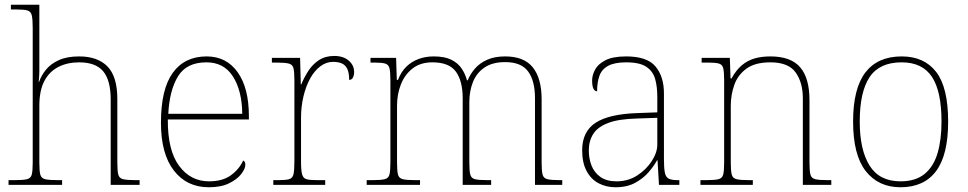

<svg xmlns="http://www.w3.org/2000/svg" viewBox="-20 -780 4085 810"><path d="M16 0V-20H41Q78 -20 94 -24Q110 -28 114 -43.5Q118 -59 118 -94V-662Q118 -699 114 -715.5Q110 -732 95.5 -736Q81 -740 51 -740H26V-760H146V-482Q146 -474 145.5 -465Q145 -456 144.5 -448.5Q144 -441 143 -435H145Q154 -461 173.5 -485.5Q193 -510 227.5 -526Q262 -542 314 -542Q392 -542 433.5 -499.5Q475 -457 475 -362V-94Q475 -59 479 -43.5Q483 -28 499.5 -24Q516 -20 552 -20H569V0H447V-360Q447 -441 415.5 -479Q384 -517 314 -517Q264 -517 226 -497.5Q188 -478 167 -438Q146 -398 146 -334V-94Q146 -59 150 -43.5Q154 -28 170.5 -24Q187 -20 223 -20H242V0Z M861 10Q768 10 713.5 -60.5Q659 -131 659 -262Q659 -404 709 -473Q759 -542 852 -542Q935 -542 982.5 -475.5Q1030 -409 1030 -290V-276H688Q687 -146 735.5 -80.5Q784 -15 862 -15Q919 -15 954 -40.5Q989 -66 1006 -103Q1011 -100 1013 -96Q1015 -92 1015 -85Q1015 -68 997.5 -45.5Q980 -23 946 -6.5Q912 10 861 10ZM1002 -300Q1001 -397 963 -457Q925 -517 851 -517Q767 -517 731 -458Q695 -399 690 -300Z M1133 0V-20H1155Q1185 -20 1199.5 -24Q1214 -28 1218 -44.5Q1222 -61 1222 -98V-442Q1222 -477 1218 -492.5Q1214 -508 1198 -512Q1182 -516 1145 -516H1127V-536H1246L1249 -424H1251Q1263 -453 1280.5 -480.5Q1298 -508 1325 -526Q1352 -544 1390 -544Q1428 -544 1451 -524.5Q1474 -505 1474 -476Q1474 -463 1469 -453Q1464 -443 1453 -443Q1453 -472 1445.5 -488.5Q1438 -505 1423 -512Q1408 -519 1385 -519Q1356 -519 1331 -500Q1306 -481 1288 -448Q1270 -415 1260 -372.5Q1250 -330 1250 -284V-98Q1250 -61 1254.5 -44.5Q1259 -28 1273 -24Q1287 -20 1317 -20H1352V0Z M1527 0V-20H1550Q1587 -20 1603 -24Q1619 -28 1623 -43.5Q1627 -59 1627 -94V-442Q1627 -477 1623 -492.5Q1619 -508 1604.5 -512Q1590 -516 1560 -516H1543V-536H1651L1654 -443H1659Q1672 -477 1694 -498.5Q1716 -520 1745.5 -531Q1775 -542 1810 -542Q1856 -542 1884 -528Q1912 -514 1927.5 -491Q1943 -468 1950 -441H1953Q1964 -468 1984 -491Q2004 -514 2035.5 -528Q2067 -542 2111 -542Q2191 -542 2228 -495.5Q2265 -449 2265 -361V-94Q2265 -59 2269 -43.5Q2273 -28 2289.5 -24Q2306 -20 2342 -20H2352V0H2237V-365Q2237 -439 2208 -478.5Q2179 -518 2111 -518Q2058 -518 2024.5 -495.5Q1991 -473 1975.5 -434.5Q1960 -396 1960 -349V-94Q1960 -59 1964 -43.5Q1968 -28 1984 -24Q2000 -20 2037 -20H2052V0H1932V-365Q1932 -438 1903.5 -477.5Q1875 -517 1804 -517Q1754 -517 1721 -491.5Q1688 -466 1671.5 -424.5Q1655 -383 1655 -334V-94Q1655 -59 1659 -43.5Q1663 -28 1679.5 -24Q1696 -20 1732 -20H1752V0Z M2577 10Q2538 10 2506 -6.5Q2474 -23 2455 -58Q2436 -93 2436 -146Q2436 -225 2492.5 -262Q2549 -299 2670 -303L2753 -306V-371Q2753 -414 2744 -446.5Q2735 -479 2707 -498Q2679 -517 2622 -517Q2573 -517 2546 -502.5Q2519 -488 2509 -460.5Q2499 -433 2499 -395Q2489 -395 2483.5 -406Q2478 -417 2478 -441Q2478 -462 2490 -485.5Q2502 -509 2533.5 -525.5Q2565 -542 2622 -542Q2710 -542 2745.5 -499.5Q2781 -457 2781 -386V-110Q2781 -73 2784.5 -53.5Q2788 -34 2800 -27Q2812 -20 2839 -20H2846V0H2760L2754 -104H2752Q2741 -83 2718.5 -56Q2696 -29 2661 -9.5Q2626 10 2577 10ZM2581 -15Q2630 -15 2668.5 -40Q2707 -65 2730 -101Q2753 -137 2753 -170V-283L2667 -280Q2589 -278 2545 -261Q2501 -244 2482.5 -214.5Q2464 -185 2464 -145Q2464 -111 2475.5 -81.5Q2487 -52 2513 -33.5Q2539 -15 2581 -15Z M2935 0V-20H2958Q2995 -20 3011 -24Q3027 -28 3031 -43.5Q3035 -59 3035 -94V-442Q3035 -477 3031 -492.5Q3027 -508 3012.5 -512Q2998 -516 2968 -516H2940V-536H3059L3062 -449H3066Q3086 -485 3110 -505Q3134 -525 3163.5 -533.5Q3193 -542 3230 -542Q3316 -542 3355.5 -496.5Q3395 -451 3395 -357V-94Q3395 -59 3399 -43.5Q3403 -28 3419.5 -24Q3436 -20 3472 -20H3487V0H3367V-365Q3367 -432 3336.5 -474.5Q3306 -517 3230 -517Q3165 -517 3128.5 -490Q3092 -463 3077.5 -421Q3063 -379 3063 -334V-94Q3063 -59 3067 -43.5Q3071 -28 3087.5 -24Q3104 -20 3140 -20H3156V0Z M3779 10Q3686 10 3632.5 -58Q3579 -126 3579 -267Q3579 -407 3631 -474.5Q3683 -542 3784 -542Q3879 -542 3929.5 -476.5Q3980 -411 3980 -267Q3980 -126 3929 -58Q3878 10 3779 10ZM3779 -15Q3843 -15 3881 -46.5Q3919 -78 3935.5 -134.5Q3952 -191 3952 -267Q3952 -395 3911.5 -456Q3871 -517 3784 -517Q3690 -517 3648.5 -454.5Q3607 -392 3607 -267Q3607 -148 3648.5 -81.5Q3690 -15 3779 -15Z"/></svg>

Font: Noto Serif Thai Thin
Style: Regular
Weight: 250
Version: Version 2.001